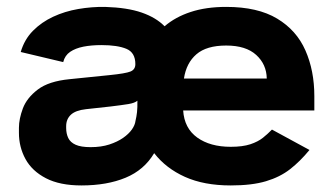

<svg xmlns="http://www.w3.org/2000/svg" viewBox="-20 -533 981 565"><path d="M219.7 12.7Q156 12.7 115.2 -8.5Q74.3 -29.7 55 -65Q35.7 -100.3 35.7 -142V-157Q35.7 -183 47.3 -214Q59 -245 91.2 -269.5Q123.3 -294 184.7 -300L302.7 -312Q349.3 -316.7 363.8 -322.5Q378.3 -328.3 378.3 -344.3Q378.3 -378.3 352 -389.3Q325.7 -400.3 278.3 -400.3Q249 -400.3 225.5 -395.7Q202 -391 186.5 -380.5Q171 -370 166 -350.3L41 -380Q51.7 -416.7 76.8 -442.2Q102 -467.7 136.3 -483.7Q170.7 -499.7 210.3 -506.5Q250 -513.3 289.3 -512.7Q354.7 -510.7 397 -496Q439.3 -481.3 464.3 -455.7Q496 -483 541.2 -497.8Q586.3 -512.7 645.7 -512.7Q738.3 -512.7 795.5 -478.3Q852.7 -444 878.8 -384.5Q905 -325 905 -250V-208H519Q522.3 -155.7 560.3 -128.3Q598.3 -101 659 -101Q694 -101 716.7 -108.5Q739.3 -116 754 -127.8Q768.7 -139.7 780.3 -151.7L890.7 -91.7Q863.3 -58.3 833.7 -35.2Q804 -12 762.7 0.3Q721.3 12.7 659 12.7Q580.3 12.7 524.3 -12.5Q468.3 -37.7 433.7 -82.3Q404.3 -32.7 349.5 -10Q294.7 12.7 219.7 12.7ZM246.7 -100Q277.7 -100 301.7 -107.8Q325.7 -115.7 342.2 -127.2Q358.7 -138.7 368 -151.8Q377.3 -165 378.7 -177.3Q381.7 -189.7 383.2 -203Q384.7 -216.3 384.3 -236.7Q377 -230 358 -226.8Q339 -223.7 306 -219.7L233 -211.7Q202.3 -208.3 188.5 -195.3Q174.7 -182.3 174.7 -161.7V-156.3Q174.7 -140 180.8 -127Q187 -114 202.7 -107Q218.3 -100 246.7 -100ZM521.3 -302H765Q764.3 -343.7 734 -371.3Q703.7 -399 645.7 -399Q587.7 -399 558 -373.3Q528.3 -347.7 521.3 -302Z"/></svg>

Font: Nata Sans
Style: Regular
Weight: 400
Designer: Daniel Uzquiano Cruz
Version: Version 1.001